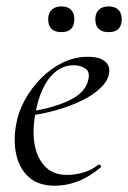

<svg xmlns="http://www.w3.org/2000/svg" viewBox="-20 -580 408 612"><path d="M155.2 12Q102 12 71.5 -15.8Q41 -43.6 31.5 -88.6Q22 -133.6 31.8 -185Q38.2 -222.4 58.8 -260.5Q79.4 -298.6 110.2 -329.9Q141 -361.2 179.2 -380.1Q217.4 -399 260.4 -399Q296.6 -399 314.3 -384.6Q332 -370.2 327.6 -345Q323 -321.4 300.2 -299.4Q277.4 -277.4 241.1 -259.6Q204.8 -241.8 160.3 -229.1Q115.8 -216.4 68.2 -210.6L70.2 -223.6Q146.8 -234.6 199.2 -259.3Q251.6 -284 261 -324Q268.2 -350.8 252.1 -361.4Q236 -372 215.6 -372Q182.2 -372 156.9 -351.1Q131.6 -330.2 115.7 -295.2Q99.8 -260.2 92.8 -218Q82.4 -162.2 90.6 -118.2Q98.8 -74.2 124.8 -48.3Q150.8 -22.4 193.4 -22.4Q217.2 -22.4 243.3 -29.4Q269.4 -36.4 293.8 -55Q296.6 -57 300.1 -53Q303.6 -49 300.8 -46.2Q262.8 -14.8 226.7 -1.4Q190.6 12 155.2 12ZM326.6 -477.6Q283.8 -477.6 283.8 -519Q283.8 -538.2 295.1 -548.9Q306.4 -559.6 326.5 -559.6Q346.6 -559.6 357.3 -548.9Q368 -538.2 368 -519Q368 -477.6 326.6 -477.6ZM175.6 -477.6Q133.6 -477.6 133.6 -519Q133.6 -538.2 144.9 -548.9Q156.2 -559.6 175.6 -559.6Q195.6 -559.6 206.3 -548.9Q217 -538.2 217 -519Q217 -477.6 175.6 -477.6Z"/></svg>

Font: Cormorant Light
Style: Italic
Weight: 300
Italic angle: -10°
Designer: Christian Thalmann (Catharsis Fonts)
Foundry: Catharsis Fonts
Version: Version 4.000